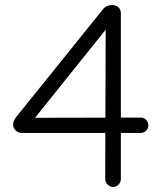

<svg xmlns="http://www.w3.org/2000/svg" viewBox="-20 -731 646 761"><path d="M428 10Q416 10 406.5 0.5Q397 -9 397 -21L399 -656L425 -646L105 -247L93 -264L538 -265Q551 -265 559.5 -255.5Q568 -246 568 -235Q568 -222 559 -213Q550 -204 537 -204H67Q53 -204 42.5 -213.5Q32 -223 32 -237Q32 -246 35.5 -253Q39 -260 44 -267L388 -694Q395 -703 404.5 -707Q414 -711 424 -711Q440 -711 449.5 -702Q459 -693 459 -679V-21Q459 -9 450 0.5Q441 10 428 10Z"/></svg>

Font: National Park Light
Style: Regular
Weight: 300
Designer: Andrea Herstowski, Ben Hoepner
Version: Version 1.009